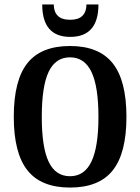

<svg xmlns="http://www.w3.org/2000/svg" viewBox="-20 -832 632 864"><path d="M42 -306Q42 -471 103.5 -548Q165 -625 295 -625Q425 -625 487 -547.5Q549 -470 549 -306Q549 -143 487.5 -65.5Q426 12 295 12Q165 12 103.5 -65.5Q42 -143 42 -306ZM423 -306Q423 -443 391.5 -508.5Q360 -574 295 -574Q230 -574 199 -509Q168 -444 168 -306Q168 -169 199 -104Q230 -39 295 -39Q360 -39 391.5 -105Q423 -171 423 -306ZM296 -666Q170 -666 170 -812H222Q222 -779 240 -761Q258 -743 296 -743Q333 -743 351 -761Q369 -779 369 -812H423Q423 -666 296 -666Z"/></svg>

Font: Arya
Style: Bold
Weight: 700
Designer: Eduardo Rodriguez Tunni, Modular Infotech
Foundry: Eduardo Rodriguez Tunni, Modular Infotech
Version: Version 1.002